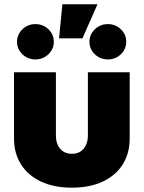

<svg xmlns="http://www.w3.org/2000/svg" viewBox="-20 -867 672 897"><path d="M315.4 9.8Q232.4 9.8 171.9 -18.6Q111.3 -46.9 78.4 -98.6Q45.4 -150.4 45.4 -220.7V-529.3H241.2V-233.9Q241.2 -208 250.2 -188.7Q259.3 -169.4 276.1 -158.9Q293 -148.4 315.9 -148.4Q338.9 -148.4 355.5 -158.9Q372.1 -169.4 381.3 -188.7Q390.6 -208 390.6 -233.9V-529.3H585.9V-220.7Q585.9 -150.4 553.2 -98.6Q520.5 -46.9 459.7 -18.6Q398.9 9.8 315.4 9.8ZM483.9 -589.4Q448.2 -589.4 423.1 -613.5Q397.9 -637.7 397.9 -671.9Q397.9 -706.1 423.1 -730.2Q448.2 -754.4 483.9 -754.4Q519.5 -754.4 544.7 -730.2Q569.8 -706.1 569.8 -671.9Q569.8 -637.7 544.7 -613.5Q519.5 -589.4 483.9 -589.4ZM145.5 -589.4Q109.9 -589.4 84.7 -613.5Q59.6 -637.7 59.6 -671.9Q59.6 -706.1 84.7 -730.2Q109.9 -754.4 145.5 -754.4Q181.2 -754.4 206.3 -730.2Q231.4 -706.1 231.4 -671.9Q231.4 -637.7 206.1 -613.5Q180.7 -589.4 145.5 -589.4ZM255.9 -688 271.5 -847.2H435.5L365.2 -688Z"/></svg>

Font: Inter 24pt Black
Style: Regular
Weight: 900
Designer: Rasmus Andersson
Foundry: rsms
Version: Version 4.001;git-66647c0bb